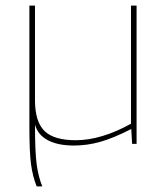

<svg xmlns="http://www.w3.org/2000/svg" viewBox="-20 -514 593 686"><path d="M244 6Q187 6 151 -13Q115 -32 105 -69Q105 29 111 73Q117 117 131 152H111Q97 117 91 74Q85 31 85 -60V-494H105V-156Q105 -80 138.5 -46.5Q172 -13 251 -13Q296 -13 346 -28Q396 -43 448 -72V-494H468V0H452L449 -53Q384 -20 337.5 -7Q291 6 244 6Z"/></svg>

Font: Blinker Thin
Style: Regular
Weight: 100
Designer: Juergen Huber
Foundry: supertype
Version: Version 1.017;hotconv 1.0.117;makeotfexe 2.5.65602